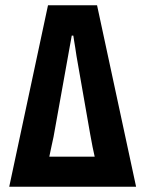

<svg xmlns="http://www.w3.org/2000/svg" viewBox="-20 -708 551 728"><path d="M15 0 162 -688H348L496 0ZM167 -114H339Q336 -127 331 -151Q326 -175 322 -199L270 -496Q268 -511 265.5 -526Q263 -541 261 -553.5Q259 -566 258 -573H252Q251 -567 249.5 -558.5Q248 -550 246 -539.5Q244 -529 242 -517.5Q240 -506 238 -495L183 -189Q179 -170 175.5 -154.5Q172 -139 170 -128.5Q168 -118 167 -114Z"/></svg>

Font: Archivo ExtraCondensed ExtraBold
Style: Regular
Weight: 800
Width: 2
Designer: Hector Gatti
Foundry: Omnibus-Type
Version: Version 2.001